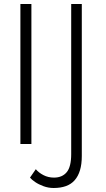

<svg xmlns="http://www.w3.org/2000/svg" viewBox="-20 -720 530 960"><path d="M159 126 130 168Q138 178 155.5 190Q173 202 197.5 211Q222 220 248 220Q283 220 309.5 210.5Q336 201 353.5 181Q371 161 380 131Q389 101 389 60V-700H336V50Q336 114 313.5 141Q291 168 250 168Q221 168 197 155.5Q173 143 159 126ZM82 -700V0H137V-700Z"/></svg>

Font: Jost Light
Style: Regular
Weight: 300
Version: Version 3.710